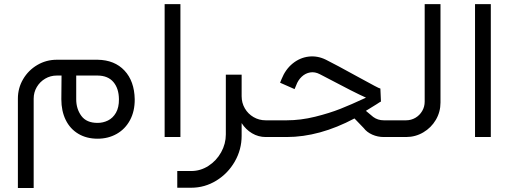

<svg xmlns="http://www.w3.org/2000/svg" viewBox="-20 -678 2534 950"><path d="M146.6 -189.8Q146.6 -221 162 -247.2Q177.4 -273.4 203.6 -288.8Q229.8 -304.2 261 -304.2H284.5Q283.5 -256 283.5 -187Q283.5 -128.7 305.1 -84.6Q326.7 -40.4 367.4 -16.1Q408.1 8.3 462.8 8.3Q515.2 8.3 557.2 -15.4Q599.3 -39.1 623.2 -83.4Q647.1 -127.8 646.6 -187Q644.8 -276.7 596 -328.8Q547.3 -381 463.2 -382.4H261Q208.6 -382.4 164.5 -356.4Q120.4 -330.4 94.4 -286.3Q68.5 -242.2 68.5 -189.8V252.3H146.6ZM568.5 -187Q568.9 -146.6 553.8 -120.2Q538.6 -93.8 514.2 -81.8Q489.9 -69.9 462.8 -69.9Q408.1 -69.9 382.6 -104.5Q357.1 -139.2 357.1 -186.6V-304.2H462.8Q514.2 -303.8 541.1 -272.1Q568 -240.3 568.5 -187Z M794.6 0H872.7V-657.6H794.6Z M926 250.9Q993.1 250.9 1050.6 215.5Q1108 180.1 1141.8 121.1Q1175.6 62 1175.6 -6V-68.9Q1195.8 -37.2 1227 -18.6Q1258.3 0 1294.6 0H1299.6V-82.7H1294.6Q1261.9 -82.7 1234.6 -98.6Q1207.3 -114.4 1191.4 -141.8Q1175.6 -169.1 1175.6 -201.7V-308.4H1097.4V-12.9Q1097.4 33.5 1074.2 75.4Q1051 117.2 1011.5 142.7Q972 168.2 926 168.2H857.1V250.9Z M1299.6 0H1398.4Q1560.7 0 1733.9 -91.9L1779.4 -44.6Q1795 -23.9 1821.9 -11.9Q1848.8 0 1879.1 0H1943.9V-82.7H1879.1Q1849.3 -82.7 1826.7 -99.3L1790.4 -129.6Q1812.5 -142.9 1843.3 -162.2Q1862.6 -175.1 1864.9 -175.6L1862.1 -239.9Q1858 -239.9 1832.3 -253.7Q1806.5 -267.5 1751.8 -297.3Q1639.2 -359.4 1592.8 -382.4Q1551 -403 1507.6 -398Q1464.2 -392.9 1428.3 -364Q1392.5 -335 1373.2 -286.8L1365.8 -268.8L1437.5 -237.1L1445.3 -255.5Q1454.5 -281.2 1472.9 -298.5Q1491.3 -315.7 1514.7 -319.6Q1538.1 -323.5 1562 -311.1Q1569.4 -307.4 1585.9 -298.7Q1738.5 -217.8 1790.9 -194.9Q1787.7 -193.5 1779.9 -189.8Q1720.1 -161.8 1665.2 -139.9Q1610.3 -118.1 1539.1 -100.4Q1467.8 -82.7 1398.4 -82.7H1299.6Q1281.2 -74 1274.6 -57.7Q1267.9 -41.4 1274.6 -25Q1281.2 -8.7 1299.6 0Z M1943.9 0H1989Q2035.4 0 2074.4 -23Q2113.5 -46 2136.5 -85Q2159.5 -124.1 2159.5 -170.5V-657.6H2081.3V-175.1Q2081.3 -149.8 2068.9 -128.7Q2056.5 -107.5 2035.4 -95.1Q2014.2 -82.7 1989 -82.7H1943.9Q1925.6 -74 1918.9 -57.7Q1912.2 -41.4 1918.9 -25Q1925.6 -8.7 1943.9 0Z M2330.4 0H2408.5V-657.6H2330.4Z"/></svg>

Font: Arad
Style: Regular
Weight: 400
Designer: Mohammad Darvishi
Version: Version 1.010;September 21, 2024;FontCreator 15.0.0.2992 64-